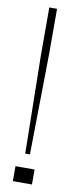

<svg xmlns="http://www.w3.org/2000/svg" viewBox="-91 -833 368 866"><g transform="rotate(10 93.0 -400.0)"><path d="M69 -132 61.5 -586.5V-800H97V-586.5L90.5 -132ZM35.5 0V-68.5H123V0Z"/></g></svg>

Font: Big Shoulders Display Thin ExtraLight
Style: Regular
Weight: 250
Version: Version 2.002